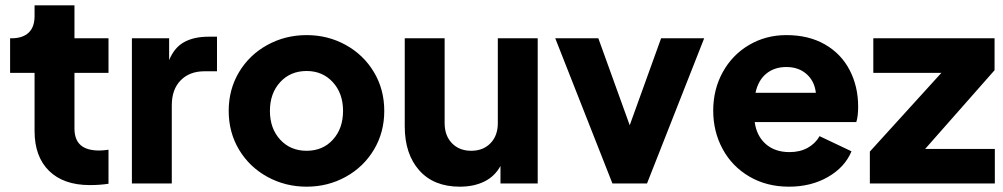

<svg xmlns="http://www.w3.org/2000/svg" viewBox="-20 -690 3772 722"><path d="M110 -197V-416H18V-546H23Q65 -546 87.5 -567Q110 -588 110 -630V-670H260V-546H388V-416H260V-207Q260 -165 283 -144.5Q306 -124 353 -124Q367 -124 388 -127V1Q355 6 318 6Q219 6 164.5 -47.5Q110 -101 110 -197Z M476 -546H616V-464Q636 -512 673 -532Q710 -552 764 -552H796V-422H749Q693 -422 659.5 -388Q626 -354 626 -294V0H476Z M840 -273Q840 -354 879 -419Q918 -484 985.5 -521Q1053 -558 1133 -558Q1213 -558 1280 -521Q1347 -484 1386 -419Q1425 -354 1425 -273Q1425 -192 1386 -127Q1347 -62 1280 -25Q1213 12 1133 12Q1053 12 985.5 -25Q918 -62 879 -127Q840 -192 840 -273ZM1133 -123Q1194 -123 1232 -165Q1270 -207 1270 -273Q1270 -339 1231.5 -381Q1193 -423 1133 -423Q1072 -423 1033.5 -381Q995 -339 995 -273Q995 -207 1033.5 -165Q1072 -123 1133 -123Z M1502 -215V-546H1652V-227Q1652 -180 1679.5 -151.5Q1707 -123 1752 -123Q1797 -123 1824.5 -151.5Q1852 -180 1852 -227V-546H2002V0H1862V-66Q1841 -27 1801.5 -7.5Q1762 12 1709 12Q1611 12 1556.5 -49.5Q1502 -111 1502 -215Z M2068 -546H2230L2348 -219L2466 -546H2628L2413 0H2283Z M2662 -274Q2662 -354 2698 -419Q2734 -484 2797 -521Q2860 -558 2937 -558Q3021 -558 3082 -523Q3143 -488 3175 -426.5Q3207 -365 3207 -289Q3207 -252 3200 -231H2818Q2825 -179 2859.5 -148.5Q2894 -118 2949 -118Q2988 -118 3017 -134Q3046 -150 3062 -178L3182 -121Q3157 -61 3093.5 -24.5Q3030 12 2947 12Q2863 12 2798 -26Q2733 -64 2697.5 -129.5Q2662 -195 2662 -274ZM3048 -341Q3043 -385 3013 -411.5Q2983 -438 2937 -438Q2892 -438 2861.5 -413Q2831 -388 2821 -341Z M3251 -120 3520 -416H3264V-546H3720V-426L3459 -130H3721V0H3251Z"/></svg>

Font: Evergrow Sans 
Style: ExtraBold
Weight: 800
Foundry: 10Web
Version: Version 1.000